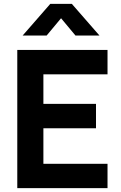

<svg xmlns="http://www.w3.org/2000/svg" viewBox="-20 -980 630 1000"><path d="M540 -127H206V-312H480V-439H206V-593H540V-720H70V0H540ZM98 -795H223L298 -885L373 -795H498L354 -960H242Z"/></svg>

Font: Eudonet ExtraBold
Style: Regular
Weight: 800
Designer: Mikhail Sharanda
Foundry: Mikhail Sharanda
Version: Version 4.503;Glyphs 3.1.2 (3151)